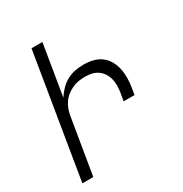

<svg xmlns="http://www.w3.org/2000/svg" viewBox="-171 -863 942 991"><g transform="rotate(-30 300.0 -367.5)"><path d="M35 0 156 -735H221L171 -432Q185 -454 204 -473.5Q223 -493 246 -505.5Q269 -518 294.5 -523Q320 -528 345 -528Q374 -528 401 -521.5Q428 -515 449.5 -499Q471 -483 484 -459.5Q497 -436 502.5 -409.5Q508 -383 507.5 -354.5Q507 -326 502 -297L496 -260H431L439 -307Q442 -327 442.5 -347.5Q443 -368 438 -387.5Q433 -407 422.5 -423Q412 -439 396.5 -450Q381 -461 361.5 -465.5Q342 -470 322 -470Q303 -470 283.5 -467Q264 -464 245.5 -455.5Q227 -447 210.5 -434Q194 -421 182.5 -404Q171 -387 164.5 -368.5Q158 -350 155 -331L100 0Z"/></g></svg>

Font: Iosevka Light Extended
Style: Italic
Weight: 300
Width: 7
Italic angle: -9°
Monospace: yes
Designer: Belleve Invis
Foundry: Belleve Invis
Version: Version 32.5.0; ttfautohint (v1.8.4)